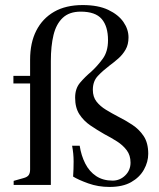

<svg xmlns="http://www.w3.org/2000/svg" viewBox="-20 -731 627 759"><path d="M413 8Q368 8 329 -6Q290 -20 269 -33Q271 -62 271 -93Q271 -124 265 -155H295Q301 -116 317 -84.5Q333 -53 360 -35Q387 -17 425 -17Q454 -17 475 -37.5Q496 -58 496 -88Q496 -117 481 -137Q466 -157 442.5 -172Q419 -187 392 -201Q364 -217 337.5 -235Q311 -253 294 -279Q277 -305 277 -345Q277 -381 296.5 -404Q316 -427 341 -448Q365 -470 386 -498.5Q407 -527 407 -572Q407 -627 382 -656Q357 -685 299 -685Q254 -685 228 -660.5Q202 -636 191.5 -592.5Q181 -549 181 -490V0H34V-16L73 -27Q88 -31 93.5 -39Q99 -47 99 -61V-401H33V-431H99V-495Q99 -562 123.5 -610Q148 -658 194 -684.5Q240 -711 307 -711Q368 -711 408 -692Q448 -673 468 -644Q488 -615 488 -583Q488 -555 476.5 -535Q465 -515 448 -500Q431 -485 412 -471Q387 -452 367 -431Q347 -410 347 -376Q347 -348 361.5 -329.5Q376 -311 399 -297Q422 -283 447 -270Q475 -256 502.5 -238Q530 -220 548 -193Q566 -166 566 -123Q566 -91 549 -60.5Q532 -30 498.5 -11Q465 8 413 8Z"/></svg>

Font: Ibarra Real Nova Medium
Style: Regular
Weight: 500
Designer: Jose Maria Ribagorda & Octavio Pardo
Foundry: Jose Maria Ribagorda
Version: Version 2.000